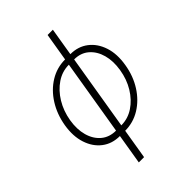

<svg xmlns="http://www.w3.org/2000/svg" viewBox="-266 -840 1157 1157"><g transform="rotate(-45 312.0 -262.0)"><path d="M243.2 11.2Q177.2 11.2 130.1 -24.9Q83 -61 62.3 -124.3Q41.5 -187.5 54.7 -268.6Q68.4 -350.1 108.4 -413.3Q148.4 -476.6 207.3 -512.7Q266.1 -548.8 335.9 -548.8H380.9Q446.8 -548.8 493.9 -512.7Q541 -476.6 561.8 -413.3Q582.5 -350.1 568.8 -268.6Q555.7 -187.5 515.4 -124.3Q475.1 -61 416.3 -24.9Q357.4 11.2 288.1 11.2ZM250 -28.3H294.4Q351.6 -28.3 399.7 -60.3Q447.8 -92.3 481 -146.7Q514.2 -201.2 524.9 -268.6Q536.1 -335.9 521 -390.6Q505.9 -445.3 468.3 -477.8Q430.7 -510.3 374.5 -510.3H329.6Q272.9 -510.3 224.6 -477.8Q176.3 -445.3 143.1 -390.6Q109.9 -335.9 98.6 -268.6Q87.4 -201.2 102.5 -146.7Q117.7 -92.3 155.5 -60.3Q193.4 -28.3 250 -28.3ZM211.4 204.1 365.7 -727.5H410.6L256.3 204.1Z"/></g></svg>

Font: Inter 17pt ExtraLight
Style: Italic
Weight: 250
Italic angle: -9.3988°
Version: Version 4.001;git-66647c0bb